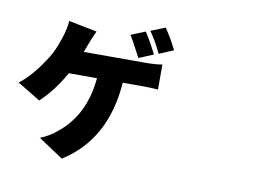

<svg xmlns="http://www.w3.org/2000/svg" viewBox="-95 -1013 1690 1248"><g transform="rotate(10 750.0 -389.0)"><path d="M980.5 -731.4 885.7 -691.4Q846.7 -773.4 806.6 -829.1L901.4 -867.2Q945.3 -803.7 980.5 -731.4ZM856.4 -681.6 760.7 -641.6Q699.2 -758.8 683.6 -781.2L778.3 -819.3Q812.5 -768.6 856.4 -681.6ZM404.3 -619.1H811.5Q875 -619.1 921.9 -627V-461.9Q880.9 -465.8 811.5 -465.8H688.5Q661.1 -85 383.8 88.9L220.7 -19.5Q284.2 -45.9 323.2 -80.1Q496.1 -213.9 518.6 -465.8H333Q261.7 -338.9 173.8 -257.8L22.5 -349.6Q108.4 -415 193.4 -550.8Q222.7 -597.7 252 -685.5Q273.4 -751 276.4 -800.8L462.9 -763.7Q434.6 -704.1 404.3 -619.1Z"/></g></svg>

Font: Bpmf Zihi Sans Heavy
Style: Heavy
Weight: 900
Foundry: But Ko
Version: Version 1.320